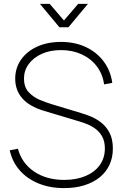

<svg xmlns="http://www.w3.org/2000/svg" viewBox="-20 -950 629 985"><path d="M309 15Q236 15 177.8 -8.8Q119.5 -32.5 81.2 -76Q43 -119.5 30 -179L72 -187Q91.5 -113 155 -70Q218.5 -27 309 -27Q372 -27 419 -47Q466 -67 492 -103.2Q518 -139.5 518 -188Q518 -224.5 504.5 -249Q491 -273.5 470.2 -288.8Q449.5 -304 427 -313Q404.5 -322 387 -327L207 -381Q168 -392.5 139.8 -409Q111.5 -425.5 93.5 -446.5Q75.5 -467.5 66.8 -492.5Q58 -517.5 58 -546Q58 -601 87.8 -643.8Q117.5 -686.5 170.5 -710.8Q223.5 -735 293 -735Q363.5 -735 419.5 -709Q475.5 -683 511.2 -635.8Q547 -588.5 556 -525L514 -517Q507 -569.5 477 -609.2Q447 -649 399.5 -671Q352 -693 293 -693Q236.5 -693 193.8 -673.5Q151 -654 127 -621Q103 -588 103 -547Q103 -504 126.2 -478.2Q149.5 -452.5 183 -438.2Q216.5 -424 247 -415L396 -370Q415 -364.5 442.5 -353.8Q470 -343 496.8 -323Q523.5 -303 541.2 -270.2Q559 -237.5 559 -188Q559 -141.5 541.5 -104Q524 -66.5 491 -40Q458 -13.5 412 0.8Q366 15 309 15ZM235 -930H185L285 -810H331L431 -930H381L308 -845Z"/></svg>

Font: Manrope Variable Light
Style: Regular
Weight: 200
Designer: Mikhail Sharanda
Foundry: Mikhail Sharanda
Version: Version 4.505